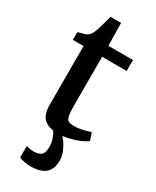

<svg xmlns="http://www.w3.org/2000/svg" viewBox="-237 -762 867 1070"><g transform="rotate(30 196.5 -227.5)"><path d="M202.5 10Q145.5 10 115.5 -16.5Q85.5 -43 85.5 -107.5V-484H16.5V-534Q27 -537.5 39.2 -540.5Q51.5 -543.5 61.8 -547Q72 -550.5 77.5 -555Q83.5 -560 88 -565.5Q92.5 -571 96.2 -578.2Q100 -585.5 103.5 -595.5Q108.5 -608 114.2 -628Q120 -648 125.5 -668Q131 -688 134.5 -700.5H202L204.5 -554.5H363V-484H205V-187Q205 -133.5 209 -109Q213 -84.5 225.5 -78Q238 -71.5 262 -71.5Q289 -71.5 318.8 -78.5Q348.5 -85.5 364.5 -92.5L381.5 -43.5Q365.5 -31 336.8 -18.8Q308 -6.5 273 1.8Q238 10 202.5 10ZM162.5 244.5Q144 244.5 123.5 240.2Q103 236 90 231V156.5Q100.5 160 114 162Q127.5 164 134.5 164Q166 164 184 151.8Q202 139.5 202 94Q202 74.5 195.8 55.2Q189.5 36 181.8 20.8Q174 5.5 169 -1.5L204.5 -6L223.5 -1.5Q234.5 8 250.2 29.2Q266 50.5 278.2 79.5Q290.5 108.5 289.5 141Q288.5 178.5 272.8 201.5Q257 224.5 228.8 234.5Q200.5 244.5 162.5 244.5Z"/></g></svg>

Font: Merriweather 20pt SemiBold
Style: Regular
Weight: 600
Version: Version 2.100